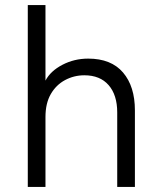

<svg xmlns="http://www.w3.org/2000/svg" viewBox="-20 -740 640 760"><path d="M90 0V-720H160V-421Q180 -459 227 -483.5Q274 -508 329 -508Q420 -508 467 -453Q514 -398 514 -303V0H444V-295Q444 -364 410 -403Q376 -442 314 -442Q273 -442 237.5 -423Q202 -404 181 -367.5Q160 -331 160 -277V0Z"/></svg>

Font: DM Mono Light
Style: Regular
Weight: 300
Designer: Colophon Foundry
Foundry: Colophon Foundry
Version: Version 1.000; ttfautohint (v1.8.2.53-6de2)